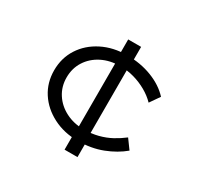

<svg xmlns="http://www.w3.org/2000/svg" viewBox="-149 -878 1089 1056"><g transform="rotate(30 395.0 -350.0)"><path d="M417 -78Q330 -78 260 -114Q190 -150 150.5 -211Q111 -272 111 -350Q111 -428 150.5 -489.5Q190 -551 260 -586.5Q330 -622 418 -622Q504 -622 576 -594Q648 -566 693 -517L650 -455Q622 -484 584 -505.5Q546 -527 503.5 -539Q461 -551 416 -551Q350 -551 299 -525Q248 -499 219 -453.5Q190 -408 190 -350Q190 -292 219.5 -246.5Q249 -201 300 -175Q351 -149 413 -149Q463 -149 505 -160Q547 -171 582 -190Q617 -209 648 -233L691 -174Q641 -132 571.5 -105Q502 -78 417 -78ZM379 0V-97L383 -133V-571L379 -607V-700H461V-606L457 -576V-131L461 -97V0Z"/></g></svg>

Font: Lexend Peta Light
Style: Regular
Weight: 300
Version: Version 1.007